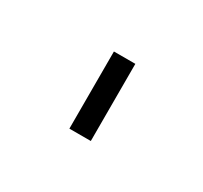

<svg xmlns="http://www.w3.org/2000/svg" viewBox="-42 -457 205 194"><g transform="rotate(30 61.0 -360.0)"><path d="M49 -315H74V-405H49Z"/></g></svg>

Font: Aspekta 50
Style: Regular
Weight: 50
Designer: Ivo Dolenc
Version: Version 2.000